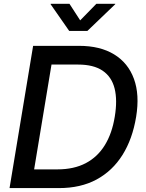

<svg xmlns="http://www.w3.org/2000/svg" viewBox="-20 -962 746 982"><path d="M281.7 0H85L100.6 -95.7H273.9Q357.9 -95.7 418.5 -127.4Q479 -159.2 516.1 -219.5Q553.2 -279.8 566.9 -364.7Q581.1 -449.7 566.2 -509.3Q551.3 -568.8 505.1 -600.3Q459 -631.8 378.9 -631.8H186L202.1 -727.5H384.8Q492.2 -727.5 563.7 -683.8Q635.3 -640.1 665 -558.8Q694.8 -477.5 676.3 -364.7Q657.7 -251 606.4 -169.4Q555.2 -87.9 473.9 -43.9Q392.6 0 281.7 0ZM259.3 -727.5 138.7 0H28.8L149.4 -727.5ZM335.4 -942.4 390.1 -857.9 472.7 -942.4H569.8L569.3 -940.4L426.8 -803.7H334L238.8 -940.4L239.3 -942.4Z"/></svg>

Font: Inter 24pt Medium
Style: Italic
Weight: 500
Italic angle: -9.3988°
Designer: Rasmus Andersson
Foundry: rsms
Version: Version 4.001;git-66647c0bb